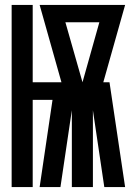

<svg xmlns="http://www.w3.org/2000/svg" viewBox="-20 -755 540 775"><path d="M27 0V-735H112V-423H228L140 -735H485L397 -423H422L485 0H401L355 -310V0H270V-310L224 0H140L192 -352H112V0ZM313 -423 381 -665H244Z"/></svg>

Font: Iosevka SS04 Heavy
Style: Regular
Weight: 900
Monospace: yes
Designer: Belleve Invis
Foundry: Belleve Invis
Version: Version 19.0.0; ttfautohint (v1.8.4)